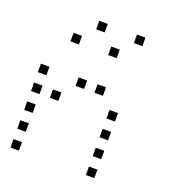

<svg xmlns="http://www.w3.org/2000/svg" viewBox="-135 -879 870 957"><g transform="rotate(20 300.0 -400.5)"><path d="M229 -773Q228 -773 228 -773Q228 -773 228 -772V-729Q228 -728 228 -728Q228 -728 229 -728H272Q273 -728 273 -728Q273 -728 273 -729V-772Q273 -773 273 -773Q273 -773 272 -773ZM429 -773Q428 -773 428 -773Q428 -773 428 -772V-729Q428 -728 428 -728Q428 -728 429 -728H472Q473 -728 473 -728Q473 -728 473 -729V-772Q473 -773 473 -773Q473 -773 472 -773ZM129 -673Q128 -673 128 -673Q128 -673 128 -672V-629Q128 -628 128 -628Q128 -628 129 -628H172Q173 -628 173 -628Q173 -628 173 -629V-672Q173 -673 173 -673Q173 -673 172 -673ZM329 -673Q328 -673 328 -673Q328 -673 328 -672V-629Q328 -628 328 -628Q328 -628 329 -628H372Q373 -628 373 -628Q373 -628 373 -629V-672Q373 -673 373 -673Q373 -673 372 -673ZM29 -473Q28 -473 28 -473Q28 -473 28 -472V-429Q28 -428 28 -428Q28 -428 29 -428H72Q73 -428 73 -428Q73 -428 73 -429V-472Q73 -473 73 -473Q73 -473 72 -473ZM229 -473Q228 -473 228 -473Q228 -473 228 -472V-429Q228 -428 228 -428Q228 -428 229 -428H272Q273 -428 273 -428Q273 -428 273 -429V-472Q273 -473 273 -473Q273 -473 272 -473ZM329 -473Q328 -473 328 -473Q328 -473 328 -472V-429Q328 -428 328 -428Q328 -428 329 -428H372Q373 -428 373 -428Q373 -428 373 -429V-472Q373 -473 373 -473Q373 -473 372 -473ZM29 -373Q28 -373 28 -373Q28 -373 28 -372V-329Q28 -328 28 -328Q28 -328 29 -328H72Q73 -328 73 -328Q73 -328 73 -329V-372Q73 -373 73 -373Q73 -373 72 -373ZM129 -373Q128 -373 128 -373Q128 -373 128 -372V-329Q128 -328 128 -328Q128 -328 129 -328H172Q173 -328 173 -328Q173 -328 173 -329V-372Q173 -373 173 -373Q173 -373 172 -373ZM429 -373Q428 -373 428 -373Q428 -373 428 -372V-329Q428 -328 428 -328Q428 -328 429 -328H472Q473 -328 473 -328Q473 -328 473 -329V-372Q473 -373 473 -373Q473 -373 472 -373ZM29 -273Q28 -273 28 -273Q28 -273 28 -272V-229Q28 -228 28 -228Q28 -228 29 -228H72Q73 -228 73 -228Q73 -228 73 -229V-272Q73 -273 73 -273Q73 -273 72 -273ZM429 -273Q428 -273 428 -273Q428 -273 428 -272V-229Q428 -228 428 -228Q428 -228 429 -228H472Q473 -228 473 -228Q473 -228 473 -229V-272Q473 -273 473 -273Q473 -273 472 -273ZM29 -173Q28 -173 28 -173Q28 -173 28 -172V-129Q28 -128 28 -128Q28 -128 29 -128H72Q73 -128 73 -128Q73 -128 73 -129V-172Q73 -173 73 -173Q73 -173 72 -173ZM429 -173Q428 -173 428 -173Q428 -173 428 -172V-129Q428 -128 428 -128Q428 -128 429 -128H472Q473 -128 473 -128Q473 -128 473 -129V-172Q473 -173 473 -173Q473 -173 472 -173ZM29 -73Q28 -73 28 -73Q28 -73 28 -72V-29Q28 -28 28 -28Q28 -28 29 -28H72Q73 -28 73 -28Q73 -28 73 -29V-72Q73 -73 73 -73Q73 -73 72 -73ZM429 -73Q428 -73 428 -73Q428 -73 428 -72V-29Q428 -28 428 -28Q428 -28 429 -28H472Q473 -28 473 -28Q473 -28 473 -29V-72Q473 -73 473 -73Q473 -73 472 -73Z"/></g></svg>

Font: Doto Light
Style: Regular
Weight: 300
Monospace: yes
Version: Version 1.000